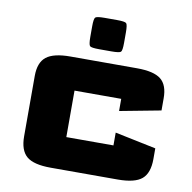

<svg xmlns="http://www.w3.org/2000/svg" viewBox="-80 -792 877 877"><g transform="rotate(10 358.5 -353.5)"><path d="M67.1 -115.5V-395.3Q67.1 -457.6 100.7 -484.2Q134.3 -510.8 212 -510.8H520.8Q599.2 -510.8 632.1 -484.5Q665 -458.2 664.7 -396.3V-340.4L474.2 -304.3V-360.7Q474.2 -360.7 474.2 -360.7Q474.2 -360.7 474.2 -360.7H257.6Q257.6 -360.7 257.6 -360.7Q257.6 -360.7 257.6 -360.7V-145.1Q257.6 -145.1 257.6 -145.1Q257.6 -145.1 257.6 -145.1H476.2Q476.2 -145.1 476.2 -145.1Q476.2 -145.1 476.2 -145.1V-204.5L666.7 -165V-115.5Q666.7 -50.2 634.1 -22.6Q601.5 5 522.3 5H211.5Q132.3 5 99.7 -22.6Q67.1 -50.2 67.1 -115.5ZM286 -663Q286 -699.1 292.6 -705.5Q299.3 -711.9 335.8 -711.9H392.8Q429.3 -711.9 436 -705.5Q442.6 -699.1 442.6 -663V-615.2Q442.6 -579.1 436 -572.7Q429.3 -566.4 392.8 -566.4H335.8Q299.3 -566.4 292.6 -572.7Q286 -579.1 286 -615.2Z"/></g></svg>

Font: Science Gothic
Style: Regular
Weight: 400
Designer: Thomas Phinney, Vassil Kateliev, Brandon Buerkle
Foundry: Font Detective LLC
Version: Version 1.018